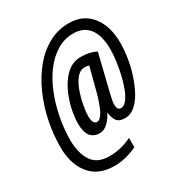

<svg xmlns="http://www.w3.org/2000/svg" viewBox="-188 -845 980 1053"><g transform="rotate(-30 302.0 -319.0)"><path d="M232 83Q129 83 76.5 17.5Q24 -48 24 -154Q24 -236 41 -317.5Q58 -399 90.5 -471.5Q123 -544 169 -600Q215 -656 274 -688.5Q333 -721 403 -721Q493 -721 544 -657Q595 -593 595 -487Q595 -442 587 -391.5Q579 -341 563 -292Q547 -243 525 -203Q503 -163 474.5 -139Q446 -115 413 -115Q375 -115 360.5 -135Q346 -155 342 -190H341Q324 -155 300 -134Q276 -113 251 -113Q172 -113 172 -218Q172 -251 179.5 -292Q187 -333 202.5 -374.5Q218 -416 241.5 -451Q265 -486 296 -507Q327 -528 366 -528Q396 -528 420.5 -522.5Q445 -517 464 -507L406 -269Q396 -229 396 -211Q396 -174 419 -174Q439 -174 456.5 -196Q474 -218 487.5 -254Q501 -290 510.5 -331.5Q520 -373 525 -412.5Q530 -452 530 -481Q530 -571 495.5 -615.5Q461 -660 396 -660Q339 -660 291 -630.5Q243 -601 205.5 -550.5Q168 -500 142.5 -435.5Q117 -371 103.5 -300Q90 -229 90 -161Q90 -80 123 -28.5Q156 23 234 23Q307 23 375 -11V48Q342 64 305 73.5Q268 83 232 83ZM268 -174Q309 -174 348 -322L385 -464Q374 -468 356 -468Q329 -468 307.5 -442.5Q286 -417 271.5 -377.5Q257 -338 249 -297Q241 -256 241 -226Q241 -174 268 -174Z"/></g></svg>

Font: Noto Sans ExtraCondensed Medium
Style: Italic
Weight: 500
Width: 2
Italic angle: -12°
Designer: Monotype Design Team
Foundry: Monotype Imaging Inc.
Version: Version 2.013; ttfautohint (v1.8.4.7-5d5b)